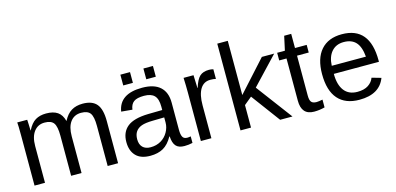

<svg xmlns="http://www.w3.org/2000/svg" viewBox="-67 -1132 3191 1549"><g transform="rotate(-15 1528.0 -358.0)"><path d="M375 0V-335Q375 -411.6 354 -440.9Q333 -470.2 278.3 -470.2Q222.2 -470.2 189.5 -427.2Q156.7 -384.3 156.7 -306.2V0H69.3V-415.5Q69.3 -507.8 66.4 -528.3H149.4Q149.9 -525.9 150.4 -515.1Q150.9 -504.4 151.6 -490.5Q152.3 -476.6 153.3 -438H154.8Q183.1 -494.1 219.7 -516.1Q256.3 -538.1 309.1 -538.1Q369.1 -538.1 404.1 -514.2Q439 -490.2 452.6 -438H454.1Q481.4 -491.2 520.3 -514.6Q559.1 -538.1 614.3 -538.1Q694.3 -538.1 730.7 -494.6Q767.1 -451.2 767.1 -352.1V0H680.2V-335Q680.2 -411.6 659.2 -440.9Q638.2 -470.2 583.5 -470.2Q525.9 -470.2 493.9 -427.5Q461.9 -384.8 461.9 -306.2V0Z M1035.2 9.8Q955.6 9.8 915.5 -32.2Q875.5 -74.2 875.5 -147.5Q875.5 -229.5 929.4 -273.4Q983.4 -317.4 1103.5 -320.3L1222.2 -322.3V-351.1Q1222.2 -415.5 1194.8 -443.4Q1167.5 -471.2 1108.9 -471.2Q1049.8 -471.2 1022.9 -451.2Q996.1 -431.2 990.7 -387.2L898.9 -395.5Q921.4 -538.1 1110.8 -538.1Q1210.4 -538.1 1260.7 -492.4Q1311 -446.8 1311 -360.4V-132.8Q1311 -93.8 1321.3 -74Q1331.5 -54.2 1360.4 -54.2Q1373 -54.2 1389.2 -57.6V-2.9Q1356 4.9 1321.3 4.9Q1272.5 4.9 1250.2 -20.8Q1228 -46.4 1225.1 -101.1H1222.2Q1188.5 -40.5 1143.8 -15.4Q1099.1 9.8 1035.2 9.8ZM1055.2 -56.2Q1103.5 -56.2 1141.1 -78.1Q1178.7 -100.1 1200.4 -138.4Q1222.2 -176.8 1222.2 -217.3V-260.7L1126 -258.8Q1064 -257.8 1032 -246.1Q1000 -234.4 982.9 -210Q965.8 -185.5 965.8 -146Q965.8 -103 989 -79.6Q1012.2 -56.2 1055.2 -56.2ZM1162.1 -595.2V-685.1H1241.7V-595.2ZM969.7 -595.2V-685.1H1050.3V-595.2Z M1458.5 0V-405.3Q1458.5 -460.9 1455.6 -528.3H1538.6Q1542.5 -438.5 1542.5 -420.4H1544.4Q1565.4 -488.3 1592.8 -513.2Q1620.1 -538.1 1669.9 -538.1Q1687.5 -538.1 1705.6 -533.2V-452.6Q1688 -457.5 1658.7 -457.5Q1604 -457.5 1575.2 -410.4Q1546.4 -363.3 1546.4 -275.4V0Z M2120.6 0 1941.9 -241.2 1877.4 -188V0H1789.6V-724.6H1877.4V-272L2109.4 -528.3H2212.4L1998 -301.3L2223.6 0Z M2492.7 -3.9Q2449.2 7.8 2403.8 7.8Q2298.3 7.8 2298.3 -111.8V-464.4H2237.3V-528.3H2301.8L2327.6 -646.5H2386.2V-528.3H2483.9V-464.4H2386.2V-130.9Q2386.2 -92.8 2398.7 -77.4Q2411.1 -62 2441.9 -62Q2459.5 -62 2492.7 -68.8Z M2634.8 -245.6Q2634.8 -154.8 2672.4 -105.5Q2710 -56.2 2782.2 -56.2Q2839.4 -56.2 2873.8 -79.1Q2908.2 -102.1 2920.4 -137.2L2997.6 -115.2Q2950.2 9.8 2782.2 9.8Q2665 9.8 2603.8 -60.1Q2542.5 -129.9 2542.5 -267.6Q2542.5 -398.4 2603.8 -468.3Q2665 -538.1 2778.8 -538.1Q3011.7 -538.1 3011.7 -257.3V-245.6ZM2920.9 -313Q2913.6 -396.5 2878.4 -434.8Q2843.3 -473.1 2777.3 -473.1Q2713.4 -473.1 2676 -430.4Q2638.7 -387.7 2635.7 -313Z"/></g></svg>

Font: Arial
Style: Regular
Weight: 400
Designer: Steve Matteson
Foundry: Ascender Corporation
Version: Version 2.00.3